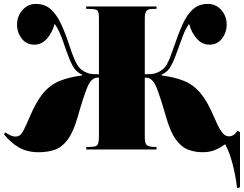

<svg xmlns="http://www.w3.org/2000/svg" viewBox="-20 -763 1245 980"><path d="M1190 197Q1182 129 1166 69.5Q1150 10 1129 -27Q1107 -10 1079 2Q1051 14 1015 14Q975 14 940.5 1Q906 -12 877.5 -51Q849 -90 827 -168Q800 -263 779.5 -315Q759 -367 725 -367H719V-66Q719 -35 726.5 -25.5Q734 -16 753 -14L779 -12V0H420V-12L454 -14Q473 -15 479 -26Q485 -37 485 -70V-367H479Q445 -367 424.5 -315Q404 -263 377 -168Q355 -90 326 -51Q297 -12 260.5 1Q224 14 177 14Q119 14 76.5 -10.5Q34 -35 0 -78L7 -87Q19 -79 32.5 -72.5Q46 -66 60 -66Q71 -66 80 -71.5Q89 -77 100.5 -98.5Q112 -120 132 -167Q165 -245 200.5 -287.5Q236 -330 283.5 -349.5Q331 -369 399 -378V-382Q367 -396 350.5 -427.5Q334 -459 318 -505Q305 -545 290.5 -581.5Q276 -618 259 -641Q246 -595 219 -565Q192 -535 155 -535Q115 -535 91 -566Q67 -597 67 -637Q67 -681 95 -712Q123 -743 163 -743Q209 -743 239.5 -715.5Q270 -688 293 -638Q316 -588 337 -522Q356 -465 371 -438Q386 -411 408 -399Q425 -390 437.5 -387Q450 -384 485 -384V-673Q485 -699 478.5 -707.5Q472 -716 449 -717L420 -718V-730H779V-718L751 -717Q733 -716 726 -705Q719 -694 719 -667V-384Q754 -384 767 -387Q780 -390 796 -399Q819 -411 833.5 -438Q848 -465 867 -522Q889 -588 911.5 -638Q934 -688 964.5 -715.5Q995 -743 1041 -743Q1082 -743 1109.5 -712Q1137 -681 1137 -637Q1137 -597 1113 -566Q1089 -535 1049 -535Q1012 -535 985 -565Q958 -595 945 -641Q928 -618 914 -581.5Q900 -545 886 -505Q870 -459 853.5 -427.5Q837 -396 805 -382V-378Q873 -369 920.5 -349.5Q968 -330 1003.5 -287.5Q1039 -245 1072 -167Q1092 -120 1105.5 -99Q1119 -78 1129 -72.5Q1139 -67 1149 -67Q1173 -67 1193 -96L1205 -88V193Z"/></svg>

Font: Literata 72pt Black
Style: Regular
Weight: 900
Designer: Latin by Veronika Burian and Jose Scaglione. Greek by Irene Vlachou. Cyrillic by Vera Evstafieva.
Foundry: TypeTogether
Version: Version 3.002